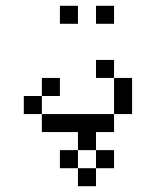

<svg xmlns="http://www.w3.org/2000/svg" viewBox="-20 -645 540 665"><path d="M375 -62.5V-125H312.5V-62.5H250V0H312.5V-62.5ZM187.5 -312.5V-375H125V-312.5H62.5V-250H125V-187.5H250V-125H187.5V-62.5H250V-125H312.5V-187.5H375V-250H125V-312.5ZM250 -562.5V-625H187.5V-562.5ZM375 -562.5V-625H312.5V-562.5ZM375 -250H437.5Q437.5 -250 437.5 -375H375Q375 -375 375 -250ZM375 -375V-437.5H312.5V-375Z"/></svg>

Font: UnifontExMono
Style: Regular
Weight: 500
Version: Version 15.0.06